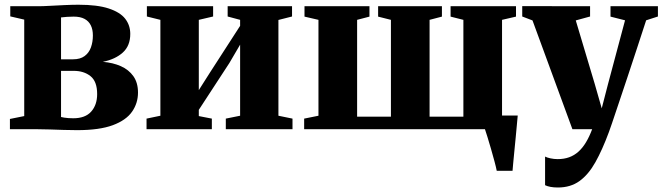

<svg xmlns="http://www.w3.org/2000/svg" viewBox="-20 -560 2871 832"><path d="M314 4Q286.5 4 256 3Q225.5 2 196.5 1Q167.5 0 144.5 0H23V-44.5L85 -57V-475L24.5 -489V-533H145.5Q166.5 -533 197.2 -534.8Q228 -536.5 261 -538Q294 -539.5 320 -539.5Q402 -539.5 451.2 -523.2Q500.5 -507 522.5 -478.8Q544.5 -450.5 544.5 -413Q544.5 -361.5 512 -332.2Q479.5 -303 425.5 -292Q469.5 -288.5 503.8 -273.2Q538 -258 558 -229.8Q578 -201.5 578 -159Q578 -113 552.2 -76Q526.5 -39 468.8 -17.5Q411 4 314 4ZM297.5 -47.5Q349.5 -47.5 375.2 -76.5Q401 -105.5 401 -152.5Q401 -207 372.2 -230Q343.5 -253 299 -253H244.5V-53Q250.5 -51.5 258.8 -50.2Q267 -49 277 -48.2Q287 -47.5 297.5 -47.5ZM244.5 -303H296.5Q327.5 -303 346.5 -317Q365.5 -331 374 -354.5Q382.5 -378 382.5 -406.5Q382.5 -432 373.5 -450.2Q364.5 -468.5 346.2 -478.2Q328 -488 299.5 -488Q284 -488 270.2 -487Q256.5 -486 244.5 -484.5Z M615 0V-46L675 -58.5V-474L616.5 -488.5V-533H903.5V-488.5L841.5 -474V-169.5L888.5 -243.5L1020.5 -448V-474L966.5 -488.5V-533H1245.5V-488.5L1186.5 -473.5V-58.5L1247.5 -46V0H958.5V-46L1020.5 -58.5V-366.5L974 -287L841.5 -84V-57L898 -46V0Z M2132.5 180Q2129.5 164 2122.5 138.2Q2115.5 112.5 2107.5 84.5Q2099.5 56.5 2092.2 33.2Q2085 10 2081 -1.5L2054 -59.5H2223.5Q2222 -44 2219.8 -19.2Q2217.5 5.5 2214.8 34.5Q2212 63.5 2209.2 91.8Q2206.5 120 2204.2 143.5Q2202 167 2201 180ZM1298 0V-46L1360 -58.5V-474L1299.5 -488V-533H1581V-488L1527.5 -474V-54.5H1674V-474L1618.5 -488V-533H1895V-488L1841.5 -474V-54.5H1988V-474L1932.5 -488V-533H2216V-488L2155.5 -474V-58.5L2217.5 -46V0Z M2397.5 252.5Q2379.5 252.5 2365.2 249.8Q2351 247 2342 242.5V118.5Q2350.5 123 2365.5 126.2Q2380.5 129.5 2396.5 129.5Q2424 129.5 2446.2 121.5Q2468.5 113.5 2486.8 97Q2505 80.5 2519.5 56.2Q2534 32 2546 0H2460.5L2287.5 -471.5L2243 -488.5V-533.5L2537 -533V-488.5L2475 -471.5L2557 -197L2587.5 -90.5L2614 -193L2688.5 -472L2625.5 -488V-533H2831V-488.5L2780 -472Q2761.5 -415.5 2740.5 -351.2Q2719.5 -287 2698.8 -225Q2678 -163 2660.8 -111.5Q2643.5 -60 2632.2 -26.5Q2621 7 2618.5 12.5Q2590 89.5 2560 143Q2530 196.5 2491.2 224.5Q2452.5 252.5 2397.5 252.5Z"/></svg>

Font: Merriweather 72pt Black
Style: Regular
Weight: 900
Version: Version 2.100